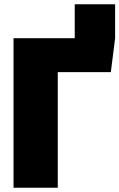

<svg xmlns="http://www.w3.org/2000/svg" viewBox="-20 -874 556 894"><path d="M328 -854H516V-696L496 -538H249V0H43V-696H328Z"/></svg>

Font: Fira Sans Black
Style: Regular
Weight: 900
Designer: Carrois Corporate & Edenspiekermann AG
Foundry: Carrois Corporate GbR & Edenspiekermann AG
Version: Version 4.203